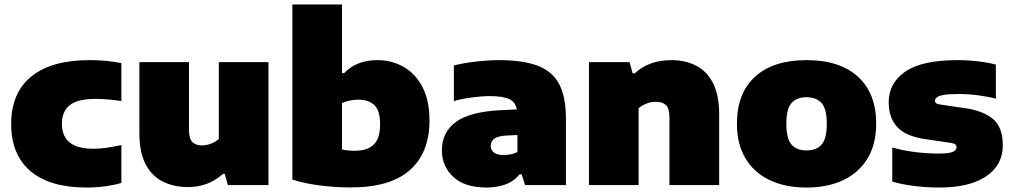

<svg xmlns="http://www.w3.org/2000/svg" viewBox="-20 -828 4529 859"><path d="M368 11Q203 11 116.5 -62.2Q30 -135.5 30 -273.5Q30 -412.5 120.2 -485.8Q210.5 -559 380 -559Q459.5 -559 523 -545.5V-376Q491.5 -380.5 464.2 -383Q437 -385.5 407.5 -385.5Q327 -385.5 292 -357.5Q257 -329.5 257 -274Q257 -162.5 397 -162.5Q426.5 -162.5 454.8 -166.5Q483 -170.5 523 -179V-9.5Q493 -0.5 453 5.2Q413 11 368 11Z M822 9Q758 9 708.8 -15.5Q659.5 -40 631.5 -93.2Q603.5 -146.5 603.5 -233V-550H825.5V-247Q825.5 -207.5 840.8 -192.5Q856 -177.5 883 -177.5Q904 -177.5 924.8 -185.5Q945.5 -193.5 959 -206.5V-550H1181V0H999.5L985.5 -50H977.5Q911.5 9 822 9Z M1547.5 10.5Q1483 10.5 1414.8 2.2Q1346.5 -6 1288 -24.5V-808H1510V-501H1520Q1574.5 -559 1669.5 -559Q1731.5 -559 1784.5 -529.5Q1837.5 -500 1869.5 -439.8Q1901.5 -379.5 1901.5 -288.5Q1901.5 -144.5 1813.5 -66.8Q1725.5 11 1547.5 10.5ZM1567 -153.5Q1624.5 -153.5 1652.5 -181.5Q1680.5 -209.5 1680.5 -272Q1680.5 -334 1654.8 -358Q1629 -382 1584 -382Q1565 -382 1545.8 -378.2Q1526.5 -374.5 1510 -366.5V-159.5Q1521.5 -156.5 1536.2 -155Q1551 -153.5 1567 -153.5Z M2157.5 11Q2059 11 2008 -36.5Q1957 -84 1957 -155.5Q1957 -236 2019.2 -282Q2081.5 -328 2219.5 -335L2292.5 -338.5Q2286.5 -370.5 2259 -384.2Q2231.5 -398 2170.5 -398Q2136.5 -398 2092.8 -392.2Q2049 -386.5 2010.5 -376V-535Q2058 -547 2112.2 -553Q2166.5 -559 2211.5 -559Q2318 -559 2384.2 -534.5Q2450.5 -510 2481.2 -452.5Q2512 -395 2512 -296V0H2329L2314 -48H2304.5Q2278.5 -16 2240.2 -2.5Q2202 11 2157.5 11ZM2175.5 -175Q2175.5 -156.5 2189.8 -145.5Q2204 -134.5 2232.5 -134.5Q2247 -134.5 2263.5 -137.2Q2280 -140 2295 -148V-224L2242.5 -221.5Q2206 -219 2190.8 -207Q2175.5 -195 2175.5 -175Z M2615 0V-550H2796.5L2810.5 -500H2820Q2883 -559 2985 -559Q3046.5 -559 3094.5 -534.2Q3142.5 -509.5 3170 -456.2Q3197.5 -403 3197.5 -316.5V0H2975V-303Q2975 -343 2959.5 -357.8Q2944 -372.5 2915 -372.5Q2892 -372.5 2871.2 -364.2Q2850.5 -356 2837 -343.5V0Z M3588.5 11Q3493 11 3423 -22.5Q3353 -56 3315 -119.8Q3277 -183.5 3277 -274Q3277 -411 3358.2 -485Q3439.5 -559 3588.5 -559Q3737 -559 3818.5 -484.8Q3900 -410.5 3900 -274.5Q3900 -183.5 3861.8 -119.8Q3823.5 -56 3753.5 -22.5Q3683.5 11 3588.5 11ZM3588.5 -155Q3633 -155 3656 -181.5Q3679 -208 3679 -274Q3679 -340.5 3655.8 -366.8Q3632.5 -393 3588.5 -393Q3544 -393 3521 -366.8Q3498 -340.5 3498 -274.5Q3498 -208.5 3520.8 -181.8Q3543.5 -155 3588.5 -155Z M4182.5 11Q4126 11 4071.2 4.2Q4016.5 -2.5 3972 -15.5V-168Q4015.5 -155.5 4069.8 -148.2Q4124 -141 4178.5 -141Q4225.5 -141 4242.5 -148.5Q4259.5 -156 4259.5 -169Q4259.5 -177.5 4254 -182Q4248.5 -186.5 4231.5 -189L4123 -205Q4033.5 -217.5 3994.8 -259Q3956 -300.5 3956 -370Q3956 -456.5 4030.5 -507.8Q4105 -559 4263 -559Q4309.5 -559 4356 -553.5Q4402.5 -548 4435.5 -539V-386.5Q4402.5 -395.5 4357 -401.5Q4311.5 -407.5 4267.5 -407.5Q4222.5 -407.5 4200 -403Q4177.5 -398.5 4170.2 -391.5Q4163 -384.5 4163 -377.5Q4163 -370 4169 -365.8Q4175 -361.5 4192.5 -359.5L4301 -343.5Q4378.5 -332 4422.5 -295.8Q4466.5 -259.5 4466.5 -177.5Q4466.5 -89.5 4392.2 -39.2Q4318 11 4182.5 11Z"/></svg>

Font: Encode Sans SemiExpanded SemiExpanded Black
Style: Regular
Weight: 900
Width: 6
Designer: Multiple Designers
Foundry: Impallari Type
Version: Version 3.000; ttfautohint (v1.8.3) -l 8 -r 50 -G 200 -x 14 